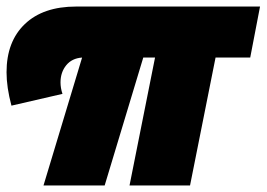

<svg xmlns="http://www.w3.org/2000/svg" viewBox="-22 -567 815 587"><path d="M743 -391H637L559 0H374L452 -391H416L298 0H111L229 -391Q198 -389 180.5 -367.5Q163 -346 163 -315Q163 -298 169 -280L13 -244Q-2 -300 -2 -346Q-2 -440 54 -493.5Q110 -547 211 -547H773Z"/></svg>

Font: Gontserrat Black
Style: Italic
Weight: 900
Italic angle: -11.3°
Designer: Julieta Ulanovsky
Foundry: Julieta Ulanovsky
Version: Version 6.001